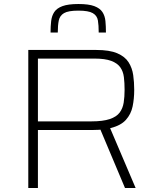

<svg xmlns="http://www.w3.org/2000/svg" viewBox="-20 -937 781 957"><path d="M121 0V-688H459Q526 -688 564.5 -671.5Q603 -655 621 -626.5Q639 -598 644 -562.5Q649 -527 649 -489Q649 -445 641 -406.5Q633 -368 607.5 -339.5Q582 -311 529 -298L656 0H603L475 -304L499 -295Q488 -291 474 -290Q460 -289 440 -289H169V0ZM169 -332H435Q493 -332 527 -343.5Q561 -355 576.5 -376Q592 -397 596.5 -425.5Q601 -454 601 -489Q601 -524 597.5 -552.5Q594 -581 579.5 -601.5Q565 -622 534.5 -633.5Q504 -645 451 -645H169ZM371 -917Q422 -917 450 -906.5Q478 -896 490.5 -877Q503 -858 505.5 -832Q508 -806 508 -775H472Q472 -811 468 -835Q464 -859 442.5 -871.5Q421 -884 371 -884Q320 -884 299 -871.5Q278 -859 273 -835Q268 -811 268 -775H232Q232 -806 235 -832Q238 -858 250.5 -877Q263 -896 291.5 -906.5Q320 -917 371 -917Z"/></svg>

Font: Saira SemiExpanded ExtraLight
Style: Regular
Weight: 250
Width: 6
Designer: Hector Gatti with collaboration of the Omnibus-Type team
Foundry: Omnibus-Type
Version: Version 1.101